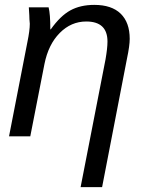

<svg xmlns="http://www.w3.org/2000/svg" viewBox="-20 -558 595 786"><path d="M398 208H310L412 -315Q420 -361 420 -388Q420 -470 333 -470Q271 -470 224.5 -423Q178 -376 162 -296L104 0H17L92 -385Q102 -433 102 -461Q102 -462 101.5 -466.5Q101 -471 100.5 -479Q100 -487 100 -495Q98 -527 98 -528H179Q186 -501 186 -438H188Q227 -493 268 -515.5Q309 -538 366 -538Q437 -538 474 -502Q511 -466 511 -399Q511 -371 500 -319Z"/></svg>

Font: Libra Sans
Style: Italic
Weight: 400
Italic angle: -12°
Foundry: Context Ltd
Version: Version 1.002